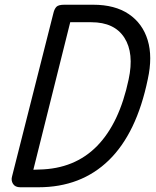

<svg xmlns="http://www.w3.org/2000/svg" viewBox="-20 -792 660 812"><path d="M66 0Q44 0 35 -14.5Q26 -29 31 -46L206 -737Q210 -754 218.5 -763Q227 -772 252 -772Q276 -772 283 -759Q290 -746 283 -722L111 -34Q108 -23 99.5 -11.5Q91 0 66 0ZM142 0H66L89 -73L146 -75Q296 -78 390.5 -174.5Q485 -271 524 -456Q548 -567 506 -632.5Q464 -698 366 -698H239L252 -772H374Q466 -772 524.5 -732.5Q583 -693 604.5 -622.5Q626 -552 605 -457Q558 -229 440.5 -114.5Q323 0 142 0Z"/></svg>

Font: Edu TAS Beginner Medium
Style: Regular
Weight: 500
Version: Version 1.003